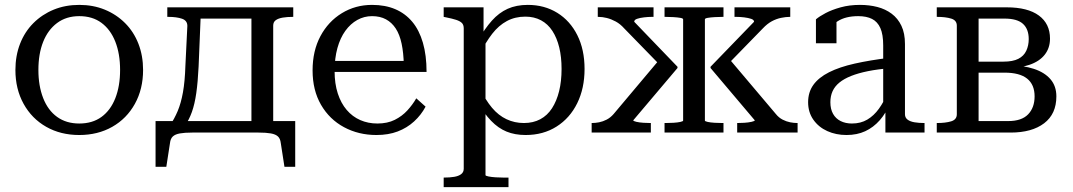

<svg xmlns="http://www.w3.org/2000/svg" viewBox="-20 -542 4385 785"><path d="M565 -256Q565 -178 531.5 -117.5Q498 -57 439 -23.5Q380 10 304 10Q228 10 169 -23.5Q110 -57 76.5 -117.5Q43 -178 43 -256Q43 -314 62 -363Q81 -412 116.5 -447.5Q152 -483 199.5 -502.5Q247 -522 304 -522Q361 -522 408.5 -502.5Q456 -483 491.5 -447.5Q527 -412 546 -363Q565 -314 565 -256ZM137 -256Q137 -191 156.5 -141Q176 -91 213.5 -64Q251 -37 304 -37Q358 -37 395 -64Q432 -91 451.5 -140.5Q471 -190 471 -256Q471 -322 451.5 -371.5Q432 -421 395 -448.5Q358 -476 304 -476Q251 -476 213.5 -448Q176 -420 156.5 -371Q137 -322 137 -256Z M1008 0V-512H1179V-473H1177Q1154 -473 1136 -470Q1118 -467 1107.5 -459.5Q1097 -452 1097 -437V0ZM779 -466V-512H1051V-466ZM1128 43Q1126 25 1116.5 16Q1107 7 1087.5 3.5Q1068 0 1037 0H766Q735 0 715.5 3.5Q696 7 686.5 16Q677 25 675 43L660 140H616V-47H1187V140H1143ZM738 -273 746 -436Q746 -458 724 -465.5Q702 -473 668 -473H664V-512H802L792 -270Q789 -207 782.5 -161.5Q776 -116 764.5 -84Q753 -52 736 -28H674Q693 -56 706.5 -88Q720 -120 728 -164.5Q736 -209 738 -273Z M1348 -252Q1348 -200 1361 -160Q1374 -120 1397.5 -92.5Q1421 -65 1453 -51Q1485 -37 1523 -37Q1564 -37 1594 -52Q1624 -67 1645.5 -90.5Q1667 -114 1682 -140L1720 -106Q1702 -72 1673 -45.5Q1644 -19 1606 -4.5Q1568 10 1519 10Q1446 10 1386.5 -22Q1327 -54 1292.5 -113.5Q1258 -173 1258 -254Q1258 -334 1290 -394Q1322 -454 1377.5 -488Q1433 -522 1501 -522Q1555 -522 1596 -504.5Q1637 -487 1665.5 -453Q1694 -419 1709 -367.5Q1724 -316 1724 -248H1326V-293H1659L1631 -276Q1630 -326 1622 -363.5Q1614 -401 1598 -425.5Q1582 -450 1558 -463Q1534 -476 1501 -476Q1469 -476 1441 -460.5Q1413 -445 1392 -416Q1371 -387 1359.5 -345.5Q1348 -304 1348 -252Z M2059 223H1794V184H1796Q1819 184 1837 181Q1855 178 1865.5 170Q1876 162 1876 148V-426Q1876 -441 1868 -448.5Q1860 -456 1844.5 -461Q1829 -466 1804 -471L1794 -473V-512H1957V-390L1965 -382V174Q1965 177 1977.5 179.5Q1990 182 2007 183Q2024 184 2036 184H2059ZM2129 10Q2085 10 2051 -4Q2017 -18 1988 -48Q1959 -78 1932 -125L1942 -181Q1965 -133 1991.5 -101.5Q2018 -70 2051 -54.5Q2084 -39 2122 -39Q2160 -39 2189 -54.5Q2218 -70 2237 -99.5Q2256 -129 2266 -169.5Q2276 -210 2276 -260Q2276 -309 2266.5 -348Q2257 -387 2238.5 -415.5Q2220 -444 2192 -459Q2164 -474 2128 -474Q2086 -474 2052.5 -456Q2019 -438 1992.5 -404Q1966 -370 1942 -321L1934 -376Q1962 -425 1991 -457.5Q2020 -490 2055.5 -506Q2091 -522 2138 -522Q2206 -522 2258.5 -489.5Q2311 -457 2340.5 -398Q2370 -339 2370 -260Q2370 -181 2340 -120Q2310 -59 2255.5 -24.5Q2201 10 2129 10Z M3241 0H2994V-39H2995Q3007 -39 3023.5 -40Q3040 -41 3053 -44Q3066 -47 3066 -50L2885 -264V-269L3063 -453Q3063 -461 3051 -465Q3039 -469 3022.5 -471Q3006 -473 2991 -473H2983V-512H3211V-473H3209Q3193 -473 3173.5 -469Q3154 -465 3135.5 -455Q3117 -445 3099 -426L2946 -269L2955 -309L3152 -76Q3164 -61 3179.5 -53Q3195 -45 3210.5 -42Q3226 -39 3240 -39H3241ZM2399 0V-39H2400Q2414 -39 2429.5 -42Q2445 -45 2460.5 -53Q2476 -61 2489 -76L2685 -309V-269L2532 -426Q2516 -444 2497.5 -454Q2479 -464 2461 -468.5Q2443 -473 2426 -473H2424V-512H2652V-473H2644Q2630 -473 2613 -471Q2596 -469 2584.5 -465Q2573 -461 2573 -453L2750 -269V-264L2569 -50Q2569 -47 2581.5 -44Q2594 -41 2611 -40Q2628 -39 2639 -39H2641V0ZM2697 -473V-512H2938V-473H2934Q2919 -473 2902 -472Q2885 -471 2873.5 -469Q2862 -467 2862 -463V-49Q2862 -46 2873.5 -43.5Q2885 -41 2902 -40Q2919 -39 2934 -39H2938V0H2697V-39H2701Q2717 -39 2733.5 -40Q2750 -41 2761.5 -43.5Q2773 -46 2773 -49V-463Q2773 -467 2761.5 -469Q2750 -471 2733.5 -472Q2717 -473 2701 -473Z M3619 -306 3618 -263Q3568 -259 3528.5 -251Q3489 -243 3460 -231.5Q3431 -220 3412 -204.5Q3393 -189 3384 -169Q3375 -149 3375 -124Q3375 -96 3386 -76.5Q3397 -57 3417 -47Q3437 -37 3463 -37Q3499 -37 3526 -53Q3553 -69 3573.5 -97.5Q3594 -126 3610 -164L3618 -119Q3603 -80 3577 -50.5Q3551 -21 3517.5 -5.5Q3484 10 3441 10Q3398 10 3362.5 -6Q3327 -22 3305.5 -52.5Q3284 -83 3284 -124Q3284 -165 3305.5 -195Q3327 -225 3369.5 -246.5Q3412 -268 3474.5 -282Q3537 -296 3619 -306ZM3600 0V-104H3591V-356Q3591 -401 3579.5 -427Q3568 -453 3545.5 -464.5Q3523 -476 3489 -476Q3437 -476 3404.5 -455Q3372 -434 3352 -404Q3352 -419 3355.5 -430.5Q3359 -442 3365.5 -450.5Q3372 -459 3381 -464Q3390 -469 3400 -471V-365H3316V-463Q3330 -475 3355.5 -488.5Q3381 -502 3417 -512Q3453 -522 3496 -522Q3534 -522 3567 -513.5Q3600 -505 3625.5 -486Q3651 -467 3665.5 -436.5Q3680 -406 3680 -362V-75Q3680 -61 3690.5 -53Q3701 -45 3719 -42Q3737 -39 3759 -39H3760V0Z M3810 -512H4096Q4182 -512 4227.5 -478.5Q4273 -445 4273 -384Q4273 -346 4251.5 -318.5Q4230 -291 4189 -277Q4148 -263 4090 -263L4129 -285V-253L4102 -275Q4163 -275 4207 -260.5Q4251 -246 4275 -218Q4299 -190 4299 -148Q4299 -76 4249 -38Q4199 0 4112 0H3810V-39H3811Q3846 -39 3869 -46Q3892 -53 3892 -75V-437Q3892 -459 3869 -466Q3846 -473 3811 -473H3810ZM3981 -47H4102Q4157 -47 4183.5 -74.5Q4210 -102 4210 -148Q4210 -196 4179.5 -220.5Q4149 -245 4087 -245H3971V-290H4083Q4121 -290 4143.5 -301.5Q4166 -313 4176 -334.5Q4186 -356 4186 -382Q4186 -423 4162.5 -444.5Q4139 -466 4087 -466H3981Z"/></svg>

Font: Roboto Serif 72pt
Style: Regular
Weight: 400
Designer: Greg Gazdowicz
Foundry: Commercial Type
Version: Version 1.008